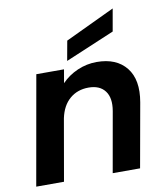

<svg xmlns="http://www.w3.org/2000/svg" viewBox="-89 -886 838 961"><g transform="rotate(-10 330.5 -406.0)"><path d="M296.9 -692.9 548.8 -812 528.8 -698.2 278.8 -592.8ZM405.8 0 460 -306.2Q471.2 -371.6 444.3 -407.2Q417.5 -442.9 360.8 -442.9Q304.2 -442.9 265.1 -409.4Q226.1 -376 212.9 -313L158.2 0H17.1L115.2 -554.2H255.9L244.1 -485.8Q277.8 -521 324.7 -541.5Q371.6 -562 422.9 -562Q522.9 -562 572.8 -499.8Q622.6 -437.5 603 -325.2L544.9 0Z"/></g></svg>

Font: SVN-Poppins SemiBold
Style: Italic
Weight: 600
Italic angle: -10°
Designer: Ninad Kale (Devanagari), Jonny Pinhorn (Latin)
Foundry: Indian Type Foundry
Version: Version 3.002 2017